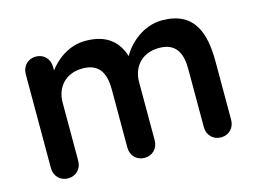

<svg xmlns="http://www.w3.org/2000/svg" viewBox="-79 -680 1084 815"><g transform="rotate(-15 462.5 -272.5)"><path d="M801 0C836 0 861 -26 861 -61V-317C861 -442 829 -545 686 -545C600 -545 536 -481 511 -435C490 -501 443 -545 350 -545C276 -545 220 -500 189 -458V-474C189 -509 164 -535 129 -535C94 -535 69 -509 69 -474V-61C69 -26 94 0 129 0C164 0 189 -26 189 -61V-317C189 -382 231 -435 308 -435C385 -435 405 -382 405 -317V-61C405 -26 430 0 465 0C500 0 525 -26 525 -61V-317C525 -382 567 -435 644 -435C721 -435 741 -382 741 -317V-61C741 -26 766 0 801 0Z"/></g></svg>

Font: Hotpoint
Style: Bold
Weight: 700
Designer: Andrew Paglinawan, Luciano Perondi, Riccardo Olocco
Foundry: CAST Cooperativa Anonima Servizi Tipografici
Version: Version 1.000;PS 2.1;hotconv 16.6.51;makeotf.lib2.5.65220